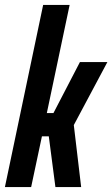

<svg xmlns="http://www.w3.org/2000/svg" viewBox="-30 -763 458 783"><path d="M-10 0 146 -743H254L161 -302H188L296 -510H408L271 -253L301 0H196L169 -207H141L97 0Z"/></svg>

Font: Saira ExtraCondensed
Style: Bold Italic
Weight: 700
Width: 2
Italic angle: -12°
Designer: Hector Gatti with collaboration of the Omnibus-Type team
Foundry: Omnibus-Type
Version: Version 1.101